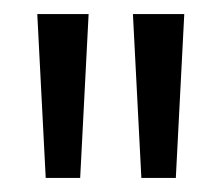

<svg xmlns="http://www.w3.org/2000/svg" viewBox="-20 -716 315 273"><path d="M45 -463 33 -696H106L94 -463ZM181 -463 169 -696H242L230 -463Z"/></svg>

Font: Bricolage Grotesque 10pt Light
Style: Regular
Weight: 300
Designer: Mathieu Triay
Foundry: Atelier Triay
Version: Version 1.000; ttfautohint (v1.8.4.7-5d5b);gftools[0.9.32]